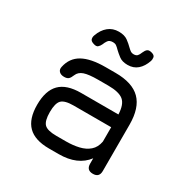

<svg xmlns="http://www.w3.org/2000/svg" viewBox="-156 -823 944 963"><g transform="rotate(30 316.5 -341.5)"><path d="M251.5 0Q169.5 0 130 -39.5Q90.5 -79 90.5 -161Q90.5 -243 129.8 -282.5Q169 -322 251.5 -322H468Q466 -379 440 -400.5Q414 -422 351.5 -422H293.5Q239 -422 212.8 -413Q186.5 -404 177.5 -381.5Q170.5 -363.5 162.2 -356.2Q154 -349 137 -349Q118.5 -349 108.2 -359.2Q98 -369.5 102 -386.5Q114 -443 161 -469.2Q208 -495.5 293.5 -495.5H351.5Q449 -495.5 495.5 -449Q542 -402.5 542 -305V-37Q542 0 505.5 0Q468.5 0 468.5 -37V-68.5Q417 0 307.5 0ZM251.5 -73.5H307.5Q348 -73.5 382 -81.5Q416 -89.5 439 -109.5Q462 -129.5 468.5 -165.5V-248.5H251.5Q200 -248.5 182 -230.2Q164 -212 164 -161Q164 -109.5 182 -91.5Q200 -73.5 251.5 -73.5ZM383 -560Q351.5 -560 333 -574.2Q314.5 -588.5 303 -599.5Q291 -612 283.2 -617.2Q275.5 -622.5 264 -622.5Q243.5 -622.5 235.2 -610.5Q227 -598.5 223 -587Q217.5 -575 209.2 -567.8Q201 -560.5 183.5 -566.5Q165.5 -572 163 -583Q160.5 -594 165 -605.5Q178 -642 203 -662.5Q228 -683 263 -683Q296 -683 315.5 -668.5Q335 -654 346.5 -642Q359.5 -629.5 366.2 -625.5Q373 -621.5 382.5 -621.5Q397 -621.5 403.8 -628.8Q410.5 -636 416.5 -651.5Q422.5 -665.5 430.5 -672.2Q438.5 -679 455 -675Q475 -670 476.8 -657.8Q478.5 -645.5 475.5 -636.5Q463 -600 440 -580Q417 -560 383 -560Z"/></g></svg>

Font: Jura Light SemiBold
Style: Regular
Weight: 600
Version: Version 5.106